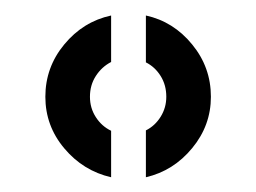

<svg xmlns="http://www.w3.org/2000/svg" viewBox="-20 -828 339 254"><path d="M127 -593.5Q90 -602 65 -631.8Q40 -661.5 40 -700Q40 -739 65 -769.2Q90 -799.5 127 -807.5V-746Q114.5 -739.5 106.8 -727.5Q99 -715.5 99 -700Q99 -685 106.8 -673Q114.5 -661 127 -655ZM173 -593.5V-655.5Q185 -661.5 192.5 -673.5Q200 -685.5 200 -700Q200 -715.5 192.5 -727.5Q185 -739.5 173 -745.5V-807.5Q209.5 -799.5 234.2 -769.2Q259 -739 259 -700Q259 -662 234.2 -632Q209.5 -602 173 -593.5Z"/></svg>

Font: Big Shoulders Stencil Text Thin Black
Style: Regular
Weight: 900
Version: Version 2.001